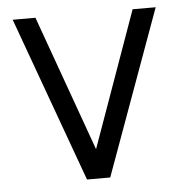

<svg xmlns="http://www.w3.org/2000/svg" viewBox="-44 -583 596 626"><g transform="rotate(-5 254.0 -270.0)"><path d="M216 0 20 -540H94.5L254 -96L412.5 -540H488L292 0Z"/></g></svg>

Font: Cns Manrope
Style: Regular
Weight: 400
Designer: Mikhail Sharanda
Foundry: Mikhail Sharanda
Version: Version 4.504